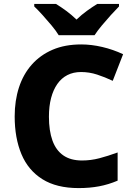

<svg xmlns="http://www.w3.org/2000/svg" viewBox="-20 -951 683 981"><path d="M394 -583Q355 -583 324.5 -567.5Q294 -552 273 -522Q252 -492 241 -450Q230 -408 230 -355Q230 -283 248 -233Q266 -183 303.5 -157Q341 -131 399 -131Q444 -131 488 -142.5Q532 -154 581 -172V-28Q534 -8 486 1Q438 10 382 10Q269 10 196.5 -35.5Q124 -81 89.5 -163.5Q55 -246 55 -356Q55 -437 77 -504.5Q99 -572 142.5 -621Q186 -670 249 -697Q312 -724 395 -724Q447 -724 502.5 -711Q558 -698 609 -674L556 -538Q516 -557 476 -570Q436 -583 394 -583ZM280 -771Q266 -794 243.5 -821Q221 -848 197.5 -874Q174 -900 155 -918V-931H266Q292 -915 318.5 -895.5Q345 -876 371 -851Q397 -876 424 -895.5Q451 -915 477 -931H588V-918Q570 -900 546.5 -874Q523 -848 500.5 -821Q478 -794 463 -771Z"/></svg>

Font: Noto Sans Devanagari ExtraBold
Style: Regular
Weight: 800
Version: Version 2.003